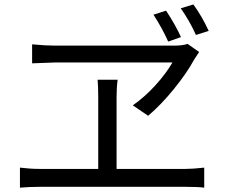

<svg xmlns="http://www.w3.org/2000/svg" viewBox="-20 -869 1040 879"><path d="M935.5 -727.5 877 -709Q849.6 -770.5 807.6 -831.1L865.2 -848.6Q903.3 -796.9 935.5 -727.5ZM808.6 -699.2 750 -678.7Q723.6 -738.3 682.6 -801.8L740.2 -820.3Q782.2 -756.8 808.6 -699.2ZM769.5 -583H233.4L127 -579.1V-666Q189.5 -660.2 228.5 -660.2H780.3Q815.4 -660.2 838.9 -668L891.6 -630.9Q871.1 -600.6 869.1 -596.7Q835.9 -535.2 776.9 -462.4Q717.8 -389.6 658.2 -338.9L587.9 -386.7Q642.6 -424.8 691.4 -478.5Q740.2 -532.2 769.5 -583ZM513.7 -95.7H830.1Q862.3 -95.7 915 -101.6V-9.8Q887.7 -13.7 830.1 -13.7H162.1Q114.3 -13.7 71.3 -9.8V-101.6Q118.2 -95.7 162.1 -95.7H429.7V-423.8Q429.7 -475.6 426.8 -503.9H518.6Q513.7 -468.8 513.7 -423.8Z"/></svg>

Font: Nasu
Style: Regular
Weight: 400
Designer: Ryoko NISHIZUKA (kana &amp; ideographs); Paul D. Hunt (Latin, Greek &amp; Cyrillic); Wenlong ZHANG (bopomofo); Sandoll C
Version: Version 2014.1215